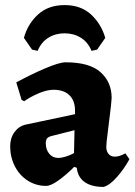

<svg xmlns="http://www.w3.org/2000/svg" viewBox="-20 -723 532 755"><path d="M282 -63 272 -67Q241 -36 210.5 -14Q180 8 161 8Q122 8 89.5 -12.5Q57 -33 38.5 -69Q20 -105 20 -148Q20 -180 37 -203.5Q54 -227 81 -233L275 -274V-288Q275 -327 253 -348.5Q231 -370 191 -370Q165 -370 133 -356.5Q101 -343 75 -325L65 -330L44 -399Q99 -429 156 -453.5Q213 -478 238 -478Q332 -478 375.5 -439Q419 -400 419 -338Q419 -324 409 -246Q408 -234 403 -197Q398 -160 398 -145Q398 -128 407 -117.5Q416 -107 431 -107Q450 -107 473 -120L489 -97Q469 -60 440 -27Q411 6 387 12Q340 12 313 -7Q286 -26 282 -63ZM271 -121 273 -211 182 -188Q170 -185 165 -178.5Q160 -172 160 -160Q160 -135 173.5 -118.5Q187 -102 209 -102Q222 -102 239.5 -107.5Q257 -113 271 -121ZM128 -523 106 -528 74 -574Q89 -629 129.5 -666Q170 -703 234 -703Q298 -703 338 -666Q378 -629 394 -574L362 -528L340 -523Q326 -557 298 -574.5Q270 -592 234 -592Q198 -592 170 -574.5Q142 -557 128 -523Z"/></svg>

Font: Alegreya ExtraBold
Style: Regular
Weight: 800
Designer: Juan Pablo del Peral
Foundry: Huerta Tipografica
Version: Version 2.007; ttfautohint (v1.6)